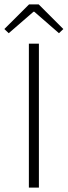

<svg xmlns="http://www.w3.org/2000/svg" viewBox="-35 -859 310 879"><path d="M-15.1 -726.1 98.1 -838.9H142.1L254.9 -726.1L234.9 -707L122.1 -805.2H118.2L4.9 -707ZM97.2 0V-659.2H143.1V0Z"/></svg>

Font: SourceSansPro-Light
Style: Regular
Weight: 300
Designer: Paul D. Hunt
Foundry: Adobe Systems Incorporated
Version: Version 2.020;PS 2.0;hotconv 1.0.86;makeotf.lib2.5.63406